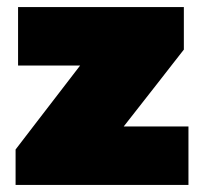

<svg xmlns="http://www.w3.org/2000/svg" viewBox="-20 -522 576 542"><path d="M24 0V-100Q55 -140.5 85 -179.5Q115 -218.5 143.5 -255.5L251.5 -396L276 -337H194.5Q174 -337 146.2 -337Q118.5 -337 88.2 -337Q58 -337 31 -337V-502H499V-382Q484 -362.5 465.2 -338.8Q446.5 -315 426.8 -289.5Q407 -264 388 -240L288.5 -113L269 -165H357Q377 -165 404 -165Q431 -165 459.2 -165Q487.5 -165 512 -165V0Z"/></svg>

Font: Commissioner Thin Black
Style: Regular
Weight: 900
Version: Version 1.000